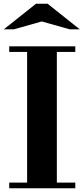

<svg xmlns="http://www.w3.org/2000/svg" viewBox="-29 -1000 444 1020"><path d="M115 -15V-754H273V-15ZM20 0V-30H371V0ZM20 -724V-754H371V-724ZM-9 -844 162 -980H224L395 -844H342L193 -886L44 -844Z"/></svg>

Font: Libre Bodoni
Style: Bold
Weight: 700
Designer: Pablo Impallari, Rodrigo Fuenzalida
Foundry: Impallari Type
Version: Version 2.005;gftools[0.9.23]